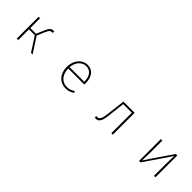

<svg xmlns="http://www.w3.org/2000/svg" viewBox="362 -1902 3276 3276"><g transform="rotate(45 2000.0 -263.5)"><path d="M351 0H387V-259H528L695 0H734L554 -277L613 -415C645 -492 667 -502 696 -502C704 -502 706 -502 712 -500L721 -536C717 -538 707 -540 698 -540C656 -540 624 -525 583 -426L525 -291H387V-527H351Z M1536 13C1614 13 1659 -13 1699 -37L1683 -68C1643 -39 1598 -20 1538 -20C1414 -20 1333 -122 1333 -261H1719C1721 -275 1721 -286 1721 -297C1721 -453 1644 -540 1522 -540C1405 -540 1295 -434 1295 -262C1295 -90 1403 13 1536 13ZM1333 -294C1344 -427 1428 -507 1522 -507C1621 -507 1686 -437 1686 -294Z M2277 13C2335 13 2373 -40 2386 -156C2400 -270 2413 -381 2426 -494H2633V0H2669V-527H2398C2383 -405 2368 -284 2354 -162C2343 -68 2316 -24 2272 -24C2263 -24 2257 -26 2250 -28L2241 7C2252 11 2261 13 2277 13Z M3302 0H3338L3586 -363C3608 -396 3641 -445 3663 -478H3668C3665 -407 3662 -336 3662 -277V0H3698V-527H3662L3414 -164C3392 -131 3360 -82 3338 -49H3333C3335 -120 3338 -191 3338 -249V-527H3302Z"/></g></svg>

Font: Harano Aji Gothic K1 ExtraLight
Style: Regular
Weight: 250
Foundry: Masamichi Hosoda
Version: HaranoAjiGothicK1-ExtraLight version 20230610;ttx 4.39.4